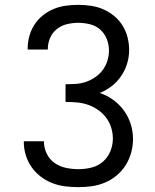

<svg xmlns="http://www.w3.org/2000/svg" viewBox="-20 -763 640 791"><path d="M303 8Q275 8 247.5 4.5Q220 1 194.5 -9Q169 -19 147 -36Q125 -53 109.5 -75.5Q94 -98 86 -124.5Q78 -151 78 -179Q78 -179 78 -179.5Q78 -180 78 -181H161Q161 -180 161 -180Q161 -180 161 -179Q161 -154 172.5 -130Q184 -106 205 -91.5Q226 -77 251.5 -71.5Q277 -66 303 -66Q330 -66 356.5 -72.5Q383 -79 403.5 -96.5Q424 -114 434.5 -139.5Q445 -165 445 -192Q445 -215 438 -237.5Q431 -260 417 -278.5Q403 -297 383.5 -310.5Q364 -324 342 -331.5Q320 -339 297 -341Q274 -343 250 -343V-416Q272 -416 293.5 -417.5Q315 -419 335 -426Q355 -433 373 -445.5Q391 -458 403.5 -475Q416 -492 422.5 -513Q429 -534 429 -555Q429 -579 420 -602Q411 -625 393 -641Q375 -657 351 -663Q327 -669 303 -669Q279 -669 256 -663.5Q233 -658 214.5 -643.5Q196 -629 186.5 -607Q177 -585 177 -561Q177 -561 177 -560Q177 -559 177 -559H94Q94 -560 94 -561Q94 -562 94 -563Q94 -589 101 -614.5Q108 -640 122 -661.5Q136 -683 156.5 -699.5Q177 -716 201 -726Q225 -736 251 -739.5Q277 -743 303 -743Q329 -743 355.5 -739Q382 -735 406 -724.5Q430 -714 450.5 -697Q471 -680 485 -657.5Q499 -635 505.5 -609Q512 -583 512 -557Q512 -528 503.5 -500.5Q495 -473 479 -449.5Q463 -426 440.5 -408.5Q418 -391 391 -380Q421 -370 446.5 -351.5Q472 -333 490.5 -307.5Q509 -282 518.5 -252Q528 -222 528 -190Q528 -162 520.5 -134.5Q513 -107 498 -83Q483 -59 461 -40.5Q439 -22 413 -11Q387 0 359 4Q331 8 303 8Z"/></svg>

Font: Iosevka Mono
Style: Regular
Weight: 400
Designer: Belleve Invis
Foundry: Belleve Invis
Version: Version 11.1.1